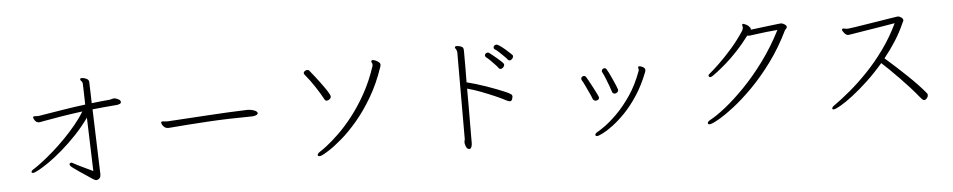

<svg xmlns="http://www.w3.org/2000/svg" viewBox="-42 -1045 7064 1423"><g transform="rotate(-5 3490.0 -334.0)"><path d="M599 -425 612 -27Q573 -46 535.5 -63.5Q498 -81 464 -100Q460 -103 454 -103Q441 -103 441 -90Q441 -86 444.5 -81Q448 -76 463 -64.5Q478 -53 511 -30.5Q544 -8 603 31Q610 35 616.5 38.5Q623 42 630 42Q632 42 640 39.5Q648 37 655 28Q662 19 662 1L646 -483Q690 -488 736 -492Q782 -496 831 -500Q842 -502 851 -506Q860 -510 860 -519Q860 -532 843 -540.5Q826 -549 815 -550H812Q804 -550 795.5 -547Q787 -544 779 -543Q743 -540 709.5 -536.5Q676 -533 644 -529Q643 -583 641.5 -619.5Q640 -656 640 -662V-679Q640 -695 634 -702.5Q628 -710 617 -714Q614 -716 604.5 -718.5Q595 -721 587 -721Q574 -721 574 -713V-712Q574 -705 582.5 -698Q591 -691 591 -671Q591 -667 592.5 -624.5Q594 -582 595 -523Q507 -512 424.5 -498.5Q342 -485 250 -470Q245 -469 241 -469Q237 -469 233 -469Q226 -469 220.5 -469.5Q215 -470 212 -470Q208 -470 207 -469Q202 -467 202 -461Q202 -459 206 -449Q210 -439 219.5 -430.5Q229 -422 244 -422Q251 -422 258 -424Q265 -426 273 -427Q338 -439 411.5 -451Q485 -463 569 -474Q541 -427 501 -378.5Q461 -330 416 -284Q371 -238 326 -198.5Q281 -159 241.5 -128.5Q202 -98 175 -81Q155 -70 155 -59Q155 -57 157 -55Q160 -52 166 -52Q177 -52 209.5 -69.5Q242 -87 288.5 -119.5Q335 -152 388.5 -198Q442 -244 496.5 -301Q551 -358 599 -425Z M1790 -379H1787Q1635 -374 1484.5 -364Q1334 -354 1194 -346H1190Q1180 -346 1171 -347.5Q1162 -349 1155 -349Q1151 -349 1149 -348Q1144 -346 1144 -340Q1144 -336 1149 -325.5Q1154 -315 1165 -306Q1176 -297 1193 -297Q1198 -297 1202.5 -297Q1207 -297 1213 -298Q1329 -308 1485 -317.5Q1641 -327 1821 -328Q1834 -328 1848.5 -333.5Q1863 -339 1863 -349Q1863 -351 1862.5 -351.5Q1862 -352 1862 -353Q1859 -361 1846.5 -367Q1834 -373 1818 -376Q1802 -379 1790 -379Z M2296 -22Q2279 -11 2279 0Q2279 9 2292 9Q2301 9 2309 5Q2325 -1 2366 -27.5Q2407 -54 2463 -102Q2519 -150 2580 -221.5Q2641 -293 2698 -389Q2755 -485 2797 -608Q2801 -619 2801 -628Q2801 -638 2790 -646.5Q2779 -655 2766.5 -660.5Q2754 -666 2747 -666Q2735 -666 2735 -655Q2735 -651 2738.5 -646Q2742 -641 2742 -632Q2742 -629 2742 -626Q2742 -623 2740 -619Q2704 -510 2653.5 -420Q2603 -330 2548 -260Q2493 -190 2441.5 -140.5Q2390 -91 2351 -61Q2312 -31 2296 -22ZM2413 -424Q2413 -435 2394 -464.5Q2375 -494 2343 -537Q2311 -580 2270 -630Q2266 -635 2257 -635Q2247 -635 2238 -629Q2229 -623 2229 -614Q2229 -609 2234 -602Q2270 -559 2304.5 -507Q2339 -455 2366 -405Q2371 -396 2381 -396Q2392 -396 2402.5 -404.5Q2413 -413 2413 -424Z M3371 2V7Q3372 10 3374.5 21.5Q3377 33 3384 43Q3391 53 3403 53Q3404 53 3405.5 52.5Q3407 52 3408 52Q3415 50 3419.5 37.5Q3424 25 3424 11Q3424 6 3424 -32Q3424 -70 3424.5 -128.5Q3425 -187 3425 -256.5Q3425 -326 3425 -394Q3472 -382 3525.5 -361.5Q3579 -341 3628.5 -319.5Q3678 -298 3709 -281Q3725 -273 3732 -273Q3746 -273 3750.5 -287.5Q3755 -302 3755 -306Q3755 -318 3746 -324Q3736 -332 3708.5 -344Q3681 -356 3644.5 -370Q3608 -384 3568 -398Q3528 -412 3490.5 -423Q3453 -434 3425 -441Q3426 -504 3426 -546Q3426 -588 3426 -613V-673Q3426 -687 3423 -695.5Q3420 -704 3404 -710Q3396 -712 3389 -713.5Q3382 -715 3376 -715Q3363 -715 3361 -707V-706Q3361 -702 3364.5 -698Q3368 -694 3369 -691Q3376 -679 3376 -667L3375 -22Q3375 -18 3373 -12Q3371 -6 3371 2ZM3758 -575Q3768 -575 3776.5 -584.5Q3785 -594 3785 -604Q3785 -608 3783 -612Q3782 -613 3768 -626.5Q3754 -640 3734.5 -657Q3715 -674 3696.5 -687Q3678 -700 3669 -700Q3660 -700 3653.5 -694Q3647 -688 3647 -680Q3647 -671 3654 -667Q3666 -660 3684 -643Q3702 -626 3719.5 -609Q3737 -592 3744 -582Q3750 -575 3758 -575ZM3686 -518Q3696 -518 3705 -527.5Q3714 -537 3714 -547Q3714 -550 3712 -554Q3708 -561 3694.5 -573.5Q3681 -586 3664.5 -600Q3648 -614 3633 -626Q3618 -638 3610 -644Q3604 -647 3600 -647Q3591 -647 3584.5 -641Q3578 -635 3578 -627Q3578 -619 3585 -613Q3596 -606 3614 -588Q3632 -570 3648.5 -552.5Q3665 -535 3671 -526Q3676 -518 3686 -518Z M4539 -286Q4539 -290 4538 -292Q4536 -300 4526.5 -322Q4517 -344 4505.5 -370Q4494 -396 4483 -418Q4472 -440 4467 -447Q4462 -456 4451 -456Q4444 -456 4437.5 -450.5Q4431 -445 4431 -437Q4431 -431 4433 -428Q4443 -410 4454.5 -381Q4466 -352 4476.5 -324Q4487 -296 4492 -279Q4494 -270 4500 -266Q4506 -262 4513 -262Q4522 -262 4530.5 -269Q4539 -276 4539 -286ZM4355 40Q4365 40 4396.5 24.5Q4428 9 4472.5 -24Q4517 -57 4567 -108.5Q4617 -160 4664.5 -232.5Q4712 -305 4749 -399Q4753 -410 4753 -417Q4753 -431 4736.5 -439.5Q4720 -448 4711 -448Q4708 -448 4704.5 -446.5Q4701 -445 4701 -440Q4701 -436 4702.5 -432Q4704 -428 4704 -423Q4704 -421 4704 -418Q4704 -415 4702 -412Q4665 -311 4613 -235Q4561 -159 4508.5 -107Q4456 -55 4415 -26Q4374 3 4358 11Q4342 20 4342 30Q4342 40 4355 40ZM4393 -243Q4393 -248 4382 -270.5Q4371 -293 4356 -321.5Q4341 -350 4328 -373.5Q4315 -397 4311 -403Q4305 -412 4294 -412Q4287 -412 4280.5 -406.5Q4274 -401 4274 -393Q4274 -388 4277 -382Q4287 -366 4300 -338Q4313 -310 4326 -282.5Q4339 -255 4345 -238Q4348 -230 4354.5 -226Q4361 -222 4368 -222Q4377 -222 4385 -227.5Q4393 -233 4393 -243Z M5497 -687V-684Q5500 -675 5500 -668Q5500 -661 5497.5 -654.5Q5495 -648 5493 -644Q5448 -575 5396 -516Q5344 -457 5299 -414Q5254 -371 5228 -350Q5216 -341 5216 -335Q5216 -331 5219 -326Q5222 -322 5228 -322Q5236 -322 5247 -330Q5254 -334 5281.5 -355Q5309 -376 5350 -411.5Q5391 -447 5437 -496Q5483 -545 5527 -604Q5530 -603 5537 -603Q5541 -603 5545.5 -603Q5550 -603 5554 -604Q5585 -608 5611.5 -611.5Q5638 -615 5671 -619Q5704 -623 5754 -627Q5692 -505 5616 -402Q5540 -299 5462.5 -219.5Q5385 -140 5317 -86Q5249 -32 5204 -8Q5180 4 5180 16Q5180 20 5181 21Q5184 26 5192 26Q5208 26 5256.5 -1Q5305 -28 5374 -81Q5443 -134 5520.5 -212Q5598 -290 5673.5 -392.5Q5749 -495 5810 -621Q5812 -624 5814.5 -626Q5817 -628 5818 -629Q5825 -636 5825 -643Q5825 -654 5810 -663.5Q5795 -673 5784 -673Q5781 -673 5760 -670.5Q5739 -668 5709 -664.5Q5679 -661 5647.5 -657Q5616 -653 5591 -650Q5566 -647 5557 -646Q5558 -648 5558 -652Q5558 -657 5556 -659Q5549 -670 5540 -677.5Q5531 -685 5510 -693Q5509 -694 5505 -694Q5497 -694 5497 -687Z M6651 -648H6647Q6625 -645 6585.5 -638.5Q6546 -632 6498.5 -624.5Q6451 -617 6406.5 -610Q6362 -603 6329.5 -598Q6297 -593 6287 -592Q6282 -591 6277 -591Q6272 -591 6268 -591H6262Q6258 -592 6252 -593.5Q6246 -595 6241 -595H6239Q6231 -594 6231 -587Q6231 -577 6245.5 -560.5Q6260 -544 6274 -544Q6275 -544 6297.5 -547.5Q6320 -551 6355.5 -557Q6391 -563 6432.5 -569.5Q6474 -576 6513.5 -582.5Q6553 -589 6582.5 -594Q6612 -599 6624 -601Q6576 -500 6512.5 -412Q6449 -324 6379.5 -252Q6310 -180 6244.5 -125.5Q6179 -71 6129 -36Q6108 -23 6108 -11Q6108 -8 6109 -7Q6112 -4 6118 -4Q6132 -4 6171 -26.5Q6210 -49 6263.5 -90Q6317 -131 6378.5 -188.5Q6440 -246 6499 -315Q6522 -294 6556 -261Q6590 -228 6627.5 -189.5Q6665 -151 6701 -111Q6737 -71 6765 -36Q6783 -14 6793 -14Q6802 -14 6812 -25Q6822 -36 6822 -49Q6822 -57 6819 -61Q6795 -91 6760 -128Q6725 -165 6684.5 -203.5Q6644 -242 6603 -279.5Q6562 -317 6526 -348Q6573 -406 6612.5 -468Q6652 -530 6680 -594Q6682 -599 6684 -602Q6686 -605 6687 -608Q6690 -613 6690 -617Q6690 -629 6677 -638.5Q6664 -648 6651 -648Z"/></g></svg>

Font: Klee One
Style: Regular
Weight: 400
Designer: Fontworks Inc.
Foundry: Fontworks Inc.
Version: Version 1.100